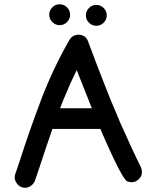

<svg xmlns="http://www.w3.org/2000/svg" viewBox="-20 -870 696 901"><path d="M98 11Q71 11 56 -14Q49 -25 49 -38Q49 -44 51 -51L72 -113Q119 -260 174 -404.5Q229 -549 306 -683Q321 -707 348 -707Q384 -707 395 -671Q484 -433 529 -331L535 -316Q535 -315 536 -315L542 -299Q602 -164 640 -88Q646 -76 646 -63Q646 -37 622 -22Q611 -15 598 -15Q592 -15 579 -18Q555 -23 451 -265H226Q194 -173 164 -81L145 -25Q139 -6 122 4Q111 11 98 11ZM411 -362Q375 -451 340 -541Q312 -485 290 -431Q275 -397 262 -362ZM309 -801Q309 -781 294.5 -766.5Q280 -752 260 -752Q240 -752 225.5 -766.5Q211 -781 211 -801Q211 -821 225.5 -835.5Q240 -850 260 -850Q280 -850 294.5 -835.5Q309 -821 309 -801ZM481 -798Q481 -778 466.5 -763.5Q452 -749 432 -749Q412 -749 397.5 -763.5Q383 -778 383 -798Q383 -818 397.5 -832.5Q412 -847 432 -847Q452 -847 466.5 -832.5Q481 -818 481 -798Z"/></svg>

Font: Bad Comic
Style: Regular
Weight: 400
Designer: GGBotNet
Foundry: f0n7
Version: 0.9